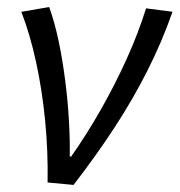

<svg xmlns="http://www.w3.org/2000/svg" viewBox="-20 -518 510 545"><path d="M115.1 0Q116.6 -89.7 108 -177Q99.3 -264.4 82.2 -342.7Q65.2 -421 40.6 -484.4L119.6 -498.1Q135.2 -454.7 146.5 -401.1Q157.7 -347.4 165 -290Q172.4 -232.6 175.6 -177Q178.8 -121.3 178 -73.6H182Q225.9 -136 266.4 -207.2Q306.9 -278.4 340.1 -351.9Q373.3 -425.5 394.6 -494.3L469.7 -484.6Q439.4 -398.2 398.2 -316.9Q357.1 -235.6 304.9 -155.7Q252.7 -75.8 188.7 6.9Z"/></svg>

Font: Source Sans 3 VF
Style: Italic
Weight: 200
Italic angle: -11°
Designer: Paul D. Hunt
Foundry: Adobe Systems Incorporated
Version: Version 3.042;hotconv 1.0.118;makeotfexe 2.5.65603